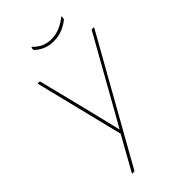

<svg xmlns="http://www.w3.org/2000/svg" viewBox="-247 -711 974 974"><g transform="rotate(-45 239.5 -224.0)"><path d="M94 185Q92 185 91.5 183.5Q91 182 92 181L193 0L76 -473Q75 -476 76.5 -477Q78 -478 80 -478H87Q91 -478 92 -474L169 -165Q178 -129 186.5 -92.5Q195 -56 204 -20H205Q225 -55 245 -90.5Q265 -126 284 -160L461 -475Q463 -477 464 -477.5Q465 -478 467 -478H475Q477 -478 478.5 -477Q480 -476 478 -474L110 181Q107 185 104 185ZM283 -571Q254 -571 228 -581.5Q202 -592 182 -612Q181 -613 180.5 -615Q180 -617 181 -621L182 -627Q183 -630 184.5 -630Q186 -630 188 -628Q209 -607 232.5 -597Q256 -587 284 -587Q313 -587 340.5 -597.5Q368 -608 398 -631Q400 -633 402 -632.5Q404 -632 403 -629L401 -618Q400 -615 399.5 -614Q399 -613 397 -611Q367 -589 340.5 -580Q314 -571 283 -571Z"/></g></svg>

Font: Sofia Sans Hairline
Style: Italic
Weight: 1
Italic angle: -9°
Designer: Botio Nikoltchev, Ani Petrova
Foundry: lettersoup
Version: Version 4.102